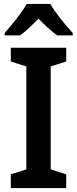

<svg xmlns="http://www.w3.org/2000/svg" viewBox="-20 -957 393 977"><path d="M236 -937H116C92 -894 39 -829 4 -789V-777H82C112 -798 142 -828 176 -862C209 -828 240 -799 271 -777H350V-789C313 -830 261 -892 236 -937ZM317 0V-70L238 -95V-619L317 -644V-714H35V-644L114 -619V-95L35 -70V0Z"/></svg>

Font: Noto Sans Lao Looped SemiCondensed SemiBold
Style: Regular
Weight: 600
Width: 4
Designer: Mark Frömberg, Ben Mitchell
Foundry: The Fontpad Ltd
Version: Version 1.002